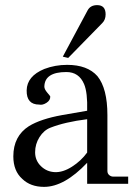

<svg xmlns="http://www.w3.org/2000/svg" viewBox="-20 -717 540 749"><path d="M480 -28V0H320V-82Q231 12 152 12Q99 12 67 -19Q32 -50 32 -107Q32 -186 93 -225Q139 -253 222 -268L320 -285Q322 -356 308 -389Q288 -436 239 -436Q154 -436 153 -379Q153 -369 164.5 -355.5Q176 -342 176 -341Q177 -326 161.5 -316Q146 -306 133 -309Q83 -309 84 -364.5Q85 -420 153 -448Q195 -464 242 -464Q321 -464 360 -420Q399 -372 399 -268V-50Q399 -40 406 -34Q413 -28 422 -28ZM320 -122V-252Q233 -241 177 -219Q151 -209 134 -182Q117 -155 117 -123Q117 -91 139.5 -69Q162 -47 193.5 -45.5Q225 -44 260.5 -66.5Q296 -89 320 -122ZM392 -661Q392 -640 379 -627L246 -491L225 -496L322 -677Q333 -697 359 -697Q392 -697 392 -661Z"/></svg>

Font: GFS Didot
Style: Regular
Weight: 400
Designer: Takis Katsoulidis and George D. Matthiopoulos
Foundry: Takis Katsoulidis and George D. Matthiopoulos
Version: Version 1.0